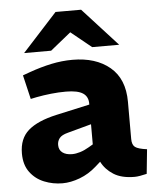

<svg xmlns="http://www.w3.org/2000/svg" viewBox="-53 -785 684 839"><g transform="rotate(-5 289.0 -366.0)"><path d="M187.6 8.5Q145.7 8.5 107.7 -6.8Q69.7 -22 45.7 -54.3Q21.7 -86.5 21.7 -136.5Q21.7 -202 62.5 -237.5Q103.2 -273 186.6 -291.5L333.7 -324V-326Q334.7 -358.1 311.6 -373.7Q288.5 -389.3 236.5 -389.3Q205 -389.3 172 -385.8Q139 -382.3 107.5 -376.3L81 -370.8L56.1 -476.4L88 -487.9Q137 -505.4 184 -515.4Q230.9 -525.3 277.3 -525.3Q379.2 -525.3 441.1 -473.7Q503 -422 503 -321.5V-158.2Q503 -132.6 516.2 -122.6Q529.5 -112.6 568.1 -107.6L557.2 -0.5Q542.7 3 528.3 5.5Q513.8 8 503.8 8Q446.4 8 411.5 -14.3Q376.5 -36.5 359.1 -71L337.1 -51.5Q303.6 -21.5 263.6 -6.5Q223.6 8.5 187.6 8.5ZM240.4 -114.7Q256.5 -114.7 275.5 -120.5Q294.6 -126.3 314.1 -137.9L333.7 -149.4V-237.7L229.7 -209.5Q202.6 -202.5 192.6 -189.7Q182.6 -176.9 182.6 -159.9Q182.6 -137.8 198.2 -126.3Q213.7 -114.7 240.4 -114.7ZM368.1 -573 253.4 -666.1 222 -740H334.1L486.6 -573ZM69.6 -573 222 -740H334.1L303.3 -666.1L188.1 -573Z"/></g></svg>

Font: REM Medium
Style: Regular
Weight: 500
Designer: Octavio Pardo
Foundry: Ashler Design
Version: Version 1.005;gftools[0.9.28]